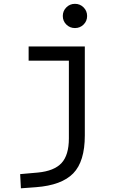

<svg xmlns="http://www.w3.org/2000/svg" viewBox="-20 -764 626 1018"><path d="M90.8 234.4 86.9 159.2 180.7 150.9Q267.6 142.6 306.4 100.3Q345.2 58.1 345.2 -30.3V-442.4H131.8V-517.6H429.7V-45.9Q429.7 92.3 368.2 155.3Q306.6 218.3 170.9 228.5ZM377.4 -615.2Q350.6 -615.2 331.8 -633.8Q313 -652.3 313 -679.2Q313 -706.1 331.8 -724.9Q350.6 -743.7 377.4 -743.7Q404.3 -743.7 423.1 -724.9Q441.9 -706.1 441.9 -679.2Q441.9 -652.3 423.1 -633.8Q404.3 -615.2 377.4 -615.2Z"/></svg>

Font: CaskaydiaMono NF SemiLight
Style: Regular
Weight: 350
Designer: Aaron Bell
Foundry: Saja Typeworks
Version: Version 2111.001; ttfautohint (v1.8.4);Nerd Fonts 3.1.1